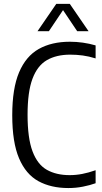

<svg xmlns="http://www.w3.org/2000/svg" viewBox="-20 -966 527 996"><path d="M334.5 9.5Q244.5 9.5 179.2 -26.2Q114 -62 78.8 -144.8Q43.5 -227.5 43.5 -368.5Q43.5 -507 79 -590.8Q114.5 -674.5 181.2 -712Q248 -749.5 342.5 -749.5Q410.5 -749.5 476 -730.5V-663Q441 -674 409.2 -678.2Q377.5 -682.5 344 -682.5Q272.5 -682.5 223.2 -654Q174 -625.5 148.5 -557.5Q123 -489.5 123 -370.5Q123 -249 148.8 -180.8Q174.5 -112.5 223.2 -85Q272 -57.5 341 -57.5Q374.5 -57.5 406.8 -63.8Q439 -70 476 -83V-15.5Q447 -5 410.5 2.2Q374 9.5 334.5 9.5ZM174.5 -804 272 -946H342L439.5 -804H380.5L307 -913.5L233.5 -804Z"/></svg>

Font: Encode Sans Cnd
Style: Regular
Weight: 400
Width: 3
Designer: Multiple Designers
Foundry: Impallari Type
Version: Version 3.002; ttfautohint (v1.8.3) -l 8 -r 50 -G 200 -x 14 